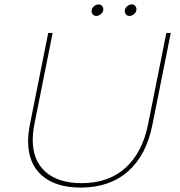

<svg xmlns="http://www.w3.org/2000/svg" viewBox="-20 -848 814 868"><path d="M447 -806Q447 -794 437 -785Q427 -776 415 -776Q406 -776 400 -782.5Q394 -789 394 -798Q394 -810 404 -819Q414 -828 426 -828Q435 -828 441 -821.5Q447 -815 447 -806ZM597 -806Q597 -794 587 -785Q577 -776 565 -776Q556 -776 550 -782.5Q544 -789 544 -798Q544 -810 554 -819Q564 -828 576 -828Q585 -828 591 -821.5Q597 -815 597 -806ZM669 -284Q642 -147 559 -73.5Q476 0 345 0Q232 0 169.5 -54.5Q107 -109 107 -210Q107 -242 115 -284L198 -699H218L135 -284Q128 -249 128 -215Q128 -122 186 -71Q244 -20 349 -20Q470 -20 546.5 -88.5Q623 -157 649 -284L732 -699H752Z"/></svg>

Font: TypoPRO Montserrat
Style: Italic
Weight: 250
Italic angle: -11.3°
Designer: Julieta Ulanovsky
Foundry: Julieta Ulanovsky
Version: Version 6.001